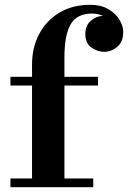

<svg xmlns="http://www.w3.org/2000/svg" viewBox="-20 -780 534 800"><path d="M23.5 -36.5H113.5V-423.5H23.5V-460H113.5V-511.5Q113.5 -582 143.2 -638.2Q173 -694.5 227.5 -727.2Q282 -760 355.5 -760Q400 -760 430.8 -742.2Q461.5 -724.5 477.5 -698.2Q493.5 -672 493.5 -646Q493.5 -606 468.8 -585Q444 -564 413.5 -564Q387.5 -564 361.5 -581.5Q335.5 -599 335.5 -638.5Q335.5 -673.5 358.2 -693.2Q381 -713 408.5 -714Q388 -723.5 363 -723.5Q301 -723.5 274.8 -679.5Q248.5 -635.5 248.5 -540V-460H388.5V-423.5H248.5V-36.5H368.5V0H23.5Z"/></svg>

Font: Bodoni* 06pt
Style: Bold
Weight: 700
Version: Version 2.3